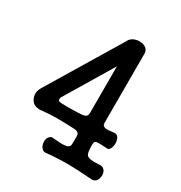

<svg xmlns="http://www.w3.org/2000/svg" viewBox="-172 -858 928 984"><g transform="rotate(30 291.5 -366.0)"><path d="M311.5 -703.1 52.7 -274.4Q32.2 -240.2 46.9 -208Q61.5 -173.8 105.5 -175.8Q141.6 -180.7 199.2 -181.6Q246.1 -181.6 303.7 -178.7Q326.2 -177.7 332 -164.1Q335 -155.3 334 -124L333 -102.5Q333 -84 301.8 -81.1Q283.2 -79.1 241.2 -83Q222.7 -87.9 211.9 -75.2Q202.1 -64.5 202.1 -44.9Q202.1 -26.4 211.9 -12.7Q221.7 2 237.3 1Q298.8 -5.9 371.1 -5.9Q430.7 -4.9 506.8 1Q523.4 3.9 535.2 -8.8Q545.9 -21.5 546.9 -40Q547.9 -60.5 538.1 -72.3Q527.3 -86.9 505.9 -84Q447.3 -79.1 433.6 -94.7Q422.9 -106.4 423.8 -155.3L424.8 -164.1Q424.8 -175.8 441.4 -177.7Q452.1 -178.7 482.4 -176.8L498 -175.8Q509.8 -173.8 517.6 -188.5Q524.4 -202.1 524.4 -220.7Q523.4 -240.2 515.6 -252.9Q505.9 -266.6 489.3 -263.7H487.3Q456.1 -258.8 443.4 -260.7Q422.9 -263.7 422.9 -282.2V-692.4Q422.9 -711.9 408.2 -723.6Q394.5 -733.4 374 -734.4Q354.5 -735.4 336.9 -727.5Q318.4 -718.8 311.5 -703.1ZM165 -286.1 333 -565.4V-289.1Q333 -267.6 313.5 -263.7Q294.9 -258.8 210 -258.8Q173.8 -258.8 166 -262.7Q157.2 -267.6 165 -286.1Z"/></g></svg>

Font: Gungsuh
Style: Regular
Weight: 400
Version: Version 2.21